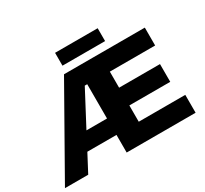

<svg xmlns="http://www.w3.org/2000/svg" viewBox="-174 -1111 1449 1358"><g transform="rotate(-30 550.5 -432.0)"><path d="M1062 0H499V-144H261L185 0H-5L392 -701H1052V-555H682V-424H1016V-279H682V-146H1062ZM499 -278V-558H479L331 -278ZM761 -759H413V-864H761Z"/></g></svg>

Font: Argentum Novus
Style: Bold
Weight: 700
Designer: Julieta Ulanovsky (font) & Cristiano Sobral (main changes)
Foundry: Julieta Ulanovsky (font) & Cristiano Sobral (main changes)
Version: Version 3.00;November 27, 2020;FontCreator 13.0.0.2655 64-bi